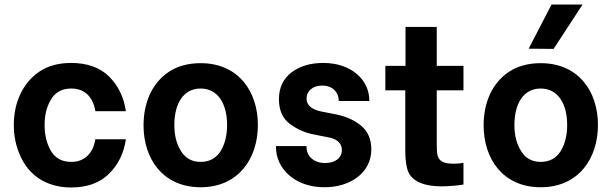

<svg xmlns="http://www.w3.org/2000/svg" viewBox="-20 -819 2702 848"><path d="M294 9C365 9 421 -11 462 -52C503 -92 527 -143 536 -204H401C392 -144 355 -104 295 -104C254 -104 225 -120 206 -151C187 -182 177 -221 177 -267C177 -312 187 -350 206 -381C225 -412 254 -428 295 -428C356 -428 392 -388 401 -328H536C527 -389 503 -440 462 -481C421 -521 365 -541 294 -541C238 -541 191 -528 153 -502C77 -450 41 -362 41 -267C41 -219 50 -174 69 -132C105 -48 182 9 294 9Z M866 8C1034 8 1119 -120 1119 -267C1119 -414 1034 -540 866 -540C811 -540 764 -527 726 -502C650 -451 614 -364 614 -265C614 -118 699 8 866 8ZM866 -104C828 -104 799 -120 780 -151C760 -182 750 -220 750 -267C750 -360 789 -428 866 -428C943 -428 983 -360 983 -267C983 -220 973 -182 954 -151C934 -120 905 -104 866 -104Z M1413 8C1530 8 1620 -58 1620 -159C1620 -204 1605 -238 1576 -263C1547 -287 1511 -304 1468 -313L1402 -326C1363 -333 1334 -351 1334 -383C1334 -418 1362 -441 1403 -441C1452 -441 1476 -408 1476 -376V-373H1611V-377C1611 -463 1535 -541 1408 -541C1351 -541 1304 -527 1267 -499C1230 -470 1212 -431 1212 -381C1212 -332 1228 -296 1260 -272C1292 -248 1328 -232 1367 -225L1427 -213C1463 -208 1490 -189 1490 -157C1490 -121 1460 -99 1416 -99C1363 -99 1334 -132 1334 -168V-174H1199V-168C1199 -78 1278 8 1413 8Z M2027 -420V-528H1909V-700H1771V-528H1682V-420H1770V-155C1770 -121 1773 -93 1779 -72C1791 -28 1835 4 1932 4C1968 4 2012 -1 2027 -4V-100C2012 -97 1998 -96 1984 -96C1960 -96 1943 -99 1932 -106C1911 -119 1909 -138 1909 -185V-420Z M2425 -603 2553 -799H2416L2315 -604ZM2368 8C2536 8 2621 -120 2621 -267C2621 -414 2536 -540 2368 -540C2313 -540 2266 -527 2228 -502C2152 -451 2116 -364 2116 -265C2116 -118 2201 8 2368 8ZM2368 -104C2330 -104 2301 -120 2282 -151C2262 -182 2252 -220 2252 -267C2252 -360 2291 -428 2368 -428C2445 -428 2485 -360 2485 -267C2485 -220 2475 -182 2456 -151C2436 -120 2407 -104 2368 -104Z"/></svg>

Font: Be Vietnam
Style: Bold
Weight: 700
Designer: Gabriel Lam
Foundry: TypeRant
Version: Version 4.000